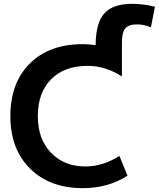

<svg xmlns="http://www.w3.org/2000/svg" viewBox="-20 -970 827 1000"><path d="M411 10Q240 10 137 -91.5Q34 -193 34 -365Q34 -538 135 -639Q236 -740 411 -740Q441 -740 478 -735Q479 -852 524 -901Q569 -950 668 -950Q727 -950 787 -935L766 -828Q730 -843 694 -843Q650 -843 632.5 -822Q615 -801 615 -747V-572Q528 -627 437 -627Q315 -627 246 -557Q177 -487 177 -365Q177 -245 246 -174Q315 -103 424 -103Q515 -103 602 -158L644 -55Q543 10 411 10Z"/></svg>

Font: M PLUS 1p
Style: Bold
Weight: 700
Version: Version 1.062